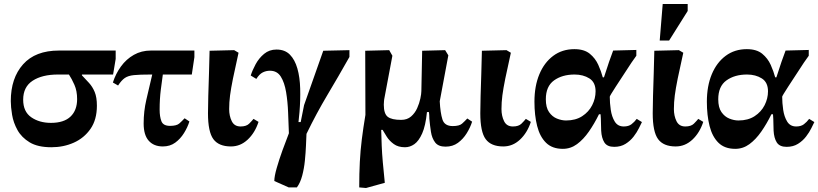

<svg xmlns="http://www.w3.org/2000/svg" viewBox="-20 -724 4096 961"><path d="M237 13Q169 13 128.5 -11.5Q88 -36 67.5 -73Q47 -110 40.5 -149.5Q34 -189 34 -218Q34 -333 95.5 -402Q157 -471 275 -471H559V-429L546 -351H390V-347Q408 -328 425.5 -309Q443 -290 454 -263.5Q465 -237 465 -195Q465 -125 433 -79Q401 -33 349.5 -10Q298 13 237 13ZM325 -351H270Q191 -351 143.5 -320Q96 -289 96 -225Q96 -165 136.5 -137Q177 -109 235 -109Q300 -109 333 -140.5Q366 -172 366 -228Q366 -269 352.5 -299.5Q339 -330 325 -351Z M795 9Q750 9 724.5 -19.5Q699 -48 699 -106Q699 -167 712.5 -225Q726 -283 742 -351H734Q679 -351 650 -348Q621 -345 604.5 -333.5Q588 -322 571 -296L545 -311Q559 -355 585.5 -391.5Q612 -428 650 -449.5Q688 -471 735 -471H953V-438L940 -351H795Q791 -323 785 -276Q779 -229 779 -175Q779 -140 788 -117Q797 -94 831 -94Q864 -94 877.5 -106Q891 -118 904 -132L928 -116Q919 -87 901 -58Q883 -29 857 -10Q831 9 795 9Z M1136 9Q1075 9 1048 -27.5Q1021 -64 1021 -157Q1021 -192 1022.5 -244Q1024 -296 1026 -355.5Q1028 -415 1029 -470L1152 -473L1174 -460Q1156 -380 1146 -330.5Q1136 -281 1131.5 -246.5Q1127 -212 1127 -178Q1127 -144 1140 -117.5Q1153 -91 1184 -91Q1213 -91 1227 -105Q1241 -119 1249 -129L1274 -114Q1256 -59 1219.5 -25Q1183 9 1136 9Z M1466 214H1425L1353 182Q1353 159 1365 117Q1377 75 1394 28Q1411 -19 1426 -57Q1424 -107 1422 -161Q1420 -215 1412 -263Q1404 -311 1385.5 -340.5Q1367 -370 1331 -370Q1312 -370 1295 -361.5Q1278 -353 1263 -329L1235 -346Q1243 -372 1259.5 -402.5Q1276 -433 1302 -454.5Q1328 -476 1364 -476Q1406 -476 1431 -450.5Q1456 -425 1468.5 -381Q1481 -337 1482.5 -280.5Q1484 -224 1479 -163L1474 -113H1485L1502 -198L1598 -470L1729 -473V-439Q1672 -338 1618 -247.5Q1564 -157 1514 -54Q1513 -32 1511.5 4Q1510 40 1506 80Q1502 120 1492.5 155.5Q1483 191 1466 214Z M2007 13Q1973 13 1951 -3Q1929 -19 1916 -39.5Q1903 -60 1895 -74H1888Q1889 -34 1890.5 4.5Q1892 43 1896 87.5Q1900 132 1906 191L1812 217L1778 214Q1778 144 1781 86.5Q1784 29 1791 -27Q1798 -83 1809 -149L1808 -470L1928 -473L1944 -445L1903 -227Q1903 -227 1902 -218Q1901 -209 1901 -200Q1901 -155 1920.5 -139.5Q1940 -124 1988 -124Q2018 -124 2037.5 -141Q2057 -158 2068 -182.5Q2079 -207 2084 -231Q2089 -255 2089 -268L2093 -470L2208 -473L2224 -447L2181 -217Q2184 -159 2194.5 -126Q2205 -93 2246 -93Q2279 -93 2292.5 -105Q2306 -117 2319 -131L2343 -115Q2334 -86 2316 -57Q2298 -28 2272 -9Q2246 10 2210 10Q2174 10 2158 -11Q2142 -32 2137 -64Q2132 -96 2129 -130Q2129 -138 2128.5 -146.5Q2128 -155 2127 -163H2117Q2110 -94 2093 -56Q2076 -18 2054 -2.5Q2032 13 2007 13Z M2499 9Q2438 9 2411 -27.5Q2384 -64 2384 -157Q2384 -192 2385.5 -244Q2387 -296 2389 -355.5Q2391 -415 2392 -470L2515 -473L2537 -460Q2519 -380 2509 -330.5Q2499 -281 2494.5 -246.5Q2490 -212 2490 -178Q2490 -144 2503 -117.5Q2516 -91 2547 -91Q2576 -91 2590 -105Q2604 -119 2612 -129L2637 -114Q2619 -59 2582.5 -25Q2546 9 2499 9Z M2797 21Q2744 21 2713 -9.5Q2682 -40 2668.5 -93.5Q2655 -147 2655 -215Q2655 -293 2679.5 -352Q2704 -411 2749 -444.5Q2794 -478 2855 -478Q2904 -478 2932 -455Q2960 -432 2974.5 -399.5Q2989 -367 2997 -337H3003Q3018 -384 3028.5 -414.5Q3039 -445 3049 -471L3165 -474V-445L3141 -411Q3093 -338 3062.5 -291Q3032 -244 3032 -240Q3032 -209 3037 -174.5Q3042 -140 3057 -115.5Q3072 -91 3102 -91Q3126 -91 3140.5 -102Q3155 -113 3167 -129L3193 -113Q3188 -103 3178 -82.5Q3168 -62 3151.5 -40.5Q3135 -19 3111 -4Q3087 11 3054 11Q3019 11 3005 -11Q2991 -33 2989 -70Q2988 -88 2988 -108Q2988 -128 2986 -152H2978Q2955 -105 2927.5 -65.5Q2900 -26 2868 -2.5Q2836 21 2797 21ZM2813 -121Q2861 -121 2894 -142.5Q2927 -164 2944 -197.5Q2961 -231 2961 -267Q2961 -312 2930 -331.5Q2899 -351 2856 -351Q2794 -351 2753 -321.5Q2712 -292 2712 -227Q2712 -186 2728 -163Q2744 -140 2767.5 -130.5Q2791 -121 2813 -121Z M3362 9Q3301 9 3274 -27.5Q3247 -64 3247 -157Q3247 -192 3248.5 -244Q3250 -296 3252 -355.5Q3254 -415 3255 -470L3378 -473L3400 -460Q3382 -380 3372 -330.5Q3362 -281 3357.5 -246.5Q3353 -212 3353 -178Q3353 -144 3366 -117.5Q3379 -91 3410 -91Q3439 -91 3453 -105Q3467 -119 3475 -129L3500 -114Q3482 -59 3445.5 -25Q3409 9 3362 9ZM3329 -521H3282L3297 -704H3422V-669Z M3660 21Q3607 21 3576 -9.5Q3545 -40 3531.5 -93.5Q3518 -147 3518 -215Q3518 -293 3542.5 -352Q3567 -411 3612 -444.5Q3657 -478 3718 -478Q3767 -478 3795 -455Q3823 -432 3837.5 -399.5Q3852 -367 3860 -337H3866Q3881 -384 3891.5 -414.5Q3902 -445 3912 -471L4028 -474V-445L4004 -411Q3956 -338 3925.5 -291Q3895 -244 3895 -240Q3895 -209 3900 -174.5Q3905 -140 3920 -115.5Q3935 -91 3965 -91Q3989 -91 4003.5 -102Q4018 -113 4030 -129L4056 -113Q4051 -103 4041 -82.5Q4031 -62 4014.5 -40.5Q3998 -19 3974 -4Q3950 11 3917 11Q3882 11 3868 -11Q3854 -33 3852 -70Q3851 -88 3851 -108Q3851 -128 3849 -152H3841Q3818 -105 3790.5 -65.5Q3763 -26 3731 -2.5Q3699 21 3660 21ZM3676 -121Q3724 -121 3757 -142.5Q3790 -164 3807 -197.5Q3824 -231 3824 -267Q3824 -312 3793 -331.5Q3762 -351 3719 -351Q3657 -351 3616 -321.5Q3575 -292 3575 -227Q3575 -186 3591 -163Q3607 -140 3630.5 -130.5Q3654 -121 3676 -121Z"/></svg>

Font: STIX Two Text
Style: Bold
Weight: 700
Designer: Ross Mills, John Hudson & Paul Hanslow, Tiro Typeworks Ltd; with prior portions MicroPress Inc., and Coen Hoffman.
Foundry: Tiro Typeworks Ltd
Version: Version 2.13 b171